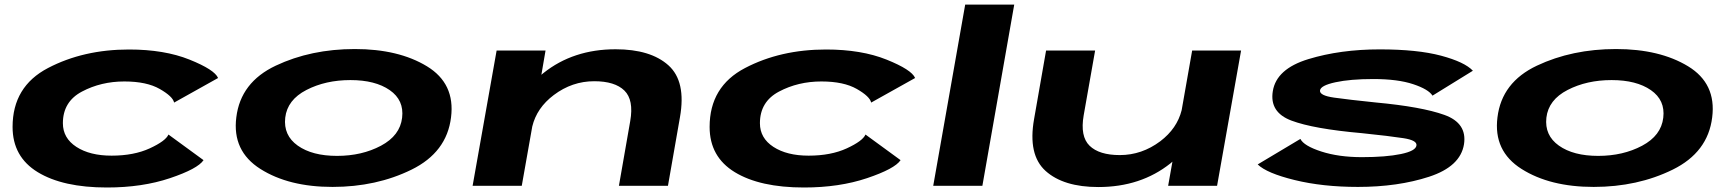

<svg xmlns="http://www.w3.org/2000/svg" viewBox="-20 -805 7512 832"><path d="M443.5 7.5Q252.5 7.5 143.5 -59Q34.5 -125.5 34.5 -255Q34.5 -430 188 -510.2Q341.5 -590.5 539 -590.5Q692 -590.5 801 -546.8Q910 -503 925 -467L734.5 -360.5Q729 -387 672.2 -419.5Q615.5 -452 519 -452Q418 -452 335.2 -408.2Q252.5 -364.5 252.5 -271Q252.5 -206.5 311 -168.5Q369.5 -130.5 463.5 -130.5Q560 -130.5 629 -162.2Q698 -194 710 -222L862 -111Q837 -73.5 716.8 -33Q596.5 7.5 443.5 7.5Z M1421 5Q1231.5 5 1108.5 -72.8Q985.5 -150.5 1004 -296.5Q1022.5 -448.5 1175 -520.5Q1327.5 -592.5 1517.5 -592.5Q1707 -592.5 1830 -517.8Q1953 -443 1934.5 -296.5Q1916 -145 1763.5 -70Q1611 5 1421 5ZM1440.5 -129.5Q1548 -129.5 1630.8 -173.5Q1713.5 -217.5 1722.5 -295Q1731.5 -371 1668.8 -414.5Q1606 -458 1498.5 -458Q1391 -458 1308 -415.2Q1225 -372.5 1216 -295Q1207.5 -218.5 1270.2 -174Q1333 -129.5 1440.5 -129.5Z M2028 0 2132 -586H2344L2326 -481Q2330.5 -484.5 2335 -488.5Q2464 -591.5 2647.5 -591.5Q2799 -591.5 2876.5 -522Q2954 -452.5 2926.5 -297L2874.5 0H2662L2711 -280.5Q2727 -372 2685.8 -412.5Q2644.5 -453 2555 -453Q2459 -453 2379.5 -393Q2306 -337.5 2286.5 -257L2241 0Z M3464 7.5Q3273 7.5 3164 -59Q3055 -125.5 3055 -255Q3055 -430 3208.5 -510.2Q3362 -590.5 3559.5 -590.5Q3712.5 -590.5 3821.5 -546.8Q3930.5 -503 3945.5 -467L3755 -360.5Q3749.5 -387 3692.8 -419.5Q3636 -452 3539.5 -452Q3438.5 -452 3355.8 -408.2Q3273 -364.5 3273 -271Q3273 -206.5 3331.5 -168.5Q3390 -130.5 3484 -130.5Q3580.5 -130.5 3649.5 -162.2Q3718.5 -194 3730.5 -222L3882.5 -111Q3857.5 -73.5 3737.2 -33Q3617 7.5 3464 7.5Z M4024 0 4162.5 -785H4375L4237 0Z M5042 0 5060.5 -104.5Q5056.5 -101 5052.5 -97.5Q4923.5 5.5 4739.5 5.5Q4588.5 5.5 4511 -64.2Q4433.5 -134 4461 -289L4513 -586H4725.5L4676 -305.5Q4660 -214 4701.5 -173.5Q4743 -133 4832.5 -133Q4928 -133 5008 -193Q5080.5 -248 5100.5 -327.5L5146 -586H5358L5254 0Z M5864.5 5Q5711.5 5 5590.2 -24.8Q5469 -54.5 5430 -92.5L5615 -203Q5630 -173 5705.5 -148.5Q5781 -124 5881.5 -124Q5985.5 -124 6050.5 -137.5Q6115.5 -151 6118 -175Q6121 -197 6061.8 -206.2Q6002.5 -215.5 5881 -228Q5671.5 -246.5 5576 -282.5Q5480.5 -318.5 5495.5 -410Q5511 -506.5 5649.5 -548.8Q5788 -591 5959 -591Q6122 -591 6224.2 -563.8Q6326.5 -536.5 6362.5 -498.5L6187.5 -390.5Q6170.5 -418 6103.8 -440.2Q6037 -462.5 5931 -462.5Q5831 -462.5 5766.8 -448.5Q5702.5 -434.5 5700 -413Q5697.5 -391 5761 -382Q5824.5 -373 5941 -361Q6140.5 -342.5 6239.2 -307Q6338 -271.5 6324 -180Q6308.5 -83.5 6173 -39.2Q6037.5 5 5864.5 5Z M6886 5Q6696.5 5 6573.5 -72.8Q6450.5 -150.5 6469 -296.5Q6487.5 -448.5 6640 -520.5Q6792.5 -592.5 6982.5 -592.5Q7172 -592.5 7295 -517.8Q7418 -443 7399.5 -296.5Q7381 -145 7228.5 -70Q7076 5 6886 5ZM6905.5 -129.5Q7013 -129.5 7095.8 -173.5Q7178.5 -217.5 7187.5 -295Q7196.5 -371 7133.8 -414.5Q7071 -458 6963.5 -458Q6856 -458 6773 -415.2Q6690 -372.5 6681 -295Q6672.5 -218.5 6735.2 -174Q6798 -129.5 6905.5 -129.5Z"/></svg>

Font: Anybody UltraExpanded Regular
Style: Bold Italic
Weight: 700
Width: 9
Italic angle: -10°
Designer: Tyler Finck
Foundry: Etcetera Type Company
Version: Version 1.010; ttfautohint (v1.8.3) -l 8 -r 50 -G 200 -x 14 